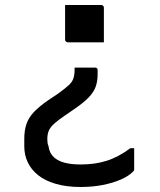

<svg xmlns="http://www.w3.org/2000/svg" viewBox="-20 -559 640 767"><path d="M302 188Q246 188 203 175.5Q160 163 132.5 141Q105 119 91 89.5Q77 60 77 26V-5Q77 -39 86 -64.5Q95 -90 116 -112Q137 -134 173 -159L212 -185Q241 -206 255 -219Q269 -232 273.5 -246.5Q278 -261 278 -281V-289H359Q363 -289 365 -288Q367 -287 368.5 -285Q370 -283 370 -278V-263Q370 -234 362 -212Q354 -190 333.5 -169Q313 -148 275 -122L240 -98Q212 -79 196.5 -65Q181 -51 175 -37Q169 -23 169 -3Q169 5 170 12Q171 19 174 25Q178 61 209.5 79.5Q241 98 303 98Q359 98 405.5 83.5Q452 69 501 33H516V117Q516 121 515 122.5Q514 124 512 126Q495 144 463 158Q431 172 390 180Q349 188 302 188ZM240 -539H384Q388 -539 390 -537.5Q392 -536 393.5 -534Q395 -532 395 -528V-390H251Q248 -390 245.5 -391.5Q243 -393 241.5 -395.5Q240 -398 240 -401Z"/></svg>

Font: Code D OnePiece
Style: Regular
Weight: 400
Version: Version 1.085; ttfautohint (v1.8.4.7-5d5b);Nerd Fonts 3.0.2